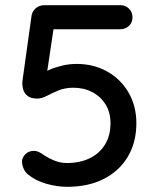

<svg xmlns="http://www.w3.org/2000/svg" viewBox="-20 -715 606 742"><path d="M239 7Q200 7 158.5 -5Q117 -17 88 -41Q77 -50 71 -64Q65 -78 65 -91Q65 -105 77.5 -118.5Q90 -132 112 -132Q128 -132 149 -116Q169 -103 191.5 -94Q214 -85 238 -85Q290 -85 328 -104Q366 -123 386.5 -157.5Q407 -192 407 -238Q407 -281 388 -311.5Q369 -342 336.5 -359Q304 -376 264 -376Q231 -376 206 -365.5Q181 -355 161 -344.5Q141 -334 124 -334Q98 -334 85 -345.5Q72 -357 68.5 -373.5Q65 -390 67 -404L102 -655Q105 -672 118.5 -683.5Q132 -695 152 -695H445Q465 -695 478.5 -681.5Q492 -668 492 -648Q492 -628 478.5 -615Q465 -602 445 -602H177L188 -611L156 -396L141 -426Q150 -436 171.5 -445.5Q193 -455 220.5 -461.5Q248 -468 276 -468Q342 -468 394.5 -438.5Q447 -409 477 -357Q507 -305 507 -239Q507 -165 474 -109.5Q441 -54 381 -23.5Q321 7 239 7Z"/></svg>

Font: Quicksand Light SemiBold
Style: Regular
Weight: 600
Version: Version 3.006